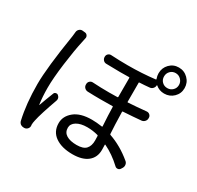

<svg xmlns="http://www.w3.org/2000/svg" viewBox="-186 -1076 1372 1336"><g transform="rotate(30 500.0 -408.0)"><path d="M138.7 -714.8Q140.6 -728.5 151.4 -737.8Q162.1 -747.1 175.8 -746.1L195.3 -744.1Q209 -743.2 216.3 -731.9Q223.6 -720.7 219.7 -708Q214.8 -689.5 212.9 -675.8Q195.3 -596.7 179.7 -477.1Q164.1 -357.4 164.1 -281.2Q164.1 -209 172.9 -148.4Q172.9 -147.5 173.3 -147.5Q173.8 -147.5 174.8 -148.4Q190.4 -193.4 218.8 -265.6Q222.7 -274.4 232.4 -276.9Q242.2 -279.3 250 -273.4Q264.6 -261.7 264.6 -246.1Q264.6 -239.3 261.7 -231.4Q240.2 -171.9 223.6 -119.6Q207 -67.4 201.2 -38.1Q196.3 -17.6 196.3 -2Q196.3 2 197.3 5.9Q198.2 19.5 188.5 30.8Q178.7 42 164.1 43H161.1Q159.2 43 158.2 43Q144.5 43 133.8 36.1Q122.1 27.3 118.2 12.7Q89.8 -111.3 89.8 -267.6Q89.8 -398.4 134.8 -678.7Q137.7 -700.2 138.7 -714.8ZM885.7 -814.5Q860.4 -814.5 843.3 -796.9Q826.2 -779.3 826.2 -753.9Q826.2 -728.5 843.3 -711.4Q860.4 -694.3 885.7 -694.3Q911.1 -694.3 928.7 -711.4Q946.3 -728.5 946.3 -753.9Q946.3 -778.3 928.7 -796.4Q911.1 -814.5 885.7 -814.5ZM633.8 -127Q633.8 -149.4 632.8 -163.1Q632.8 -168 628.9 -168.9Q585.9 -180.7 541 -180.7Q488.3 -180.7 456.5 -161.1Q424.8 -141.6 424.8 -110.4Q424.8 -73.2 454.6 -54.7Q484.4 -36.1 537.1 -36.1Q590.8 -36.1 612.3 -60.1Q633.8 -84 633.8 -127ZM816.4 -675.8Q815.4 -676.8 814.5 -676.3Q813.5 -675.8 813.5 -674.8Q813.5 -660.2 803.2 -648.9Q793 -637.7 778.3 -636.7Q740.2 -632.8 699.2 -630.9Q695.3 -630.9 695.3 -627V-474.6Q695.3 -469.7 699.2 -470.7Q766.6 -474.6 844.7 -482.4Q858.4 -483.4 868.7 -474.1Q878.9 -464.8 878.9 -451.2V-447.3Q878.9 -432.6 869.1 -421.9Q859.4 -411.1 844.7 -409.2Q782.2 -403.3 700.2 -398.4Q696.3 -398.4 696.3 -393.6Q696.3 -359.4 699.2 -295.4Q702.1 -231.4 703.1 -220.7Q703.1 -215.8 707 -214.8Q802.7 -181.6 886.7 -111.3Q898.4 -102.5 900.9 -87.4Q903.3 -72.3 895.5 -59.6L888.7 -48.8Q881.8 -37.1 868.7 -35.6Q855.5 -34.2 846.7 -43Q782.2 -103.5 710.9 -137.7Q707 -139.6 707 -135.7Q708 -120.1 708 -94.7Q708 -34.2 665.5 0Q623 34.2 543.9 34.2Q458 34.2 405.8 -2Q353.5 -38.1 353.5 -106.4Q353.5 -162.1 402.3 -202.1Q451.2 -242.2 543 -242.2Q580.1 -242.2 626 -235.4Q629.9 -235.4 629.9 -239.3Q624 -329.1 623 -391.6Q623 -396.5 618.2 -395.5Q569.3 -394.5 524.4 -394.5Q468.8 -394.5 418.9 -396.5Q404.3 -397.5 394 -407.7Q383.8 -418 383.8 -432.6V-437.5Q383.8 -451.2 394 -460.9Q404.3 -470.7 418.9 -469.7Q482.4 -465.8 550.8 -465.8Q584 -465.8 617.2 -466.8Q622.1 -466.8 622.1 -471.7V-624Q622.1 -627.9 617.2 -627.9Q584 -627 546.9 -627Q494.1 -627 434.6 -628.9Q419.9 -628.9 410.2 -639.6Q400.4 -650.4 400.4 -665V-666Q400.4 -680.7 410.6 -689.9Q420.9 -699.2 434.6 -698.2Q502.9 -694.3 567.4 -694.3Q682.6 -694.3 788.1 -707Q792 -708 790 -711.9Q782.2 -733.4 782.2 -753.9Q782.2 -797.9 812 -828.6Q841.8 -859.4 885.7 -859.4Q929.7 -859.4 960.4 -828.6Q991.2 -797.9 991.2 -753.9Q991.2 -710 960.4 -680.2Q929.7 -650.4 885.7 -650.4Q845.7 -650.4 816.4 -675.8Z"/></g></svg>

Font: Gen Jyuu GothicL Regular
Style: Regular
Weight: 400
Designer: [Source Han Sans]
Ryoko NISHIZUKA  (kana & ideographs); Paul D. Hunt (Latin, Greek & Cyrillic); Wenlong ZHANG  (bopomofo
Version: Version 1.002.20150607